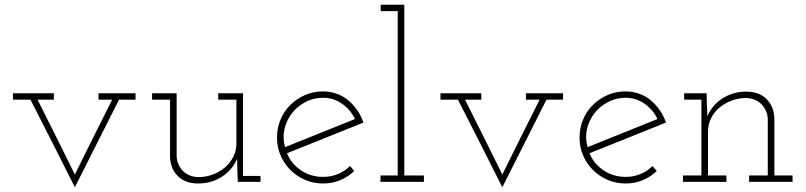

<svg xmlns="http://www.w3.org/2000/svg" viewBox="-20 -770 3411 813"><path d="M484 -348Q437 -254 390.5 -162.5Q344 -71 297 23Q250 -71 203.5 -162.5Q157 -254 109 -348H35V-375H208V-348H139Q179 -269 218.5 -189.5Q258 -110 297 -31Q333 -105 373.5 -185.5Q414 -266 455 -348H397V-375H554V-348Z M984 -98Q964 -50 919.5 -21.5Q875 7 819 7Q765 7 733.5 -24Q702 -55 700 -105V-348H624V-375H728V-107Q730 -73 753.5 -47.5Q777 -22 819 -20Q852 -20 881 -31Q910 -42 932 -60.5Q954 -79 967.5 -105.5Q981 -132 981 -163V-348H904V-375H1009V-25H1083V0H987L985 -53Z M1480 -46Q1454 -21 1420.5 -7Q1387 7 1348 7Q1307 7 1271.5 -8.5Q1236 -24 1210 -50Q1183 -77 1168 -112Q1153 -147 1153 -188Q1153 -228 1168 -264Q1183 -300 1210 -326Q1236 -352 1271.5 -367.5Q1307 -383 1348 -383Q1378 -383 1406 -373Q1434 -363 1456 -344Q1476 -327 1492.5 -303.5Q1509 -280 1519 -251Q1437 -218 1357 -186Q1277 -154 1195 -121Q1214 -76 1255 -48.5Q1296 -21 1348 -21Q1382 -21 1411 -33Q1440 -45 1462 -67ZM1348 -356Q1307 -356 1272.5 -337.5Q1238 -319 1215 -289Q1193 -260 1184.5 -223Q1176 -186 1187 -147Q1261 -177 1335 -206.5Q1409 -236 1483 -266Q1464 -306 1428 -331Q1392 -356 1348 -356Z M1775 0H1591V-27H1664V-723H1592V-750H1692V-27H1775Z M2294 -348Q2247 -254 2200.5 -162.5Q2154 -71 2107 23Q2060 -71 2013.5 -162.5Q1967 -254 1919 -348H1845V-375H2018V-348H1949Q1989 -269 2028.5 -189.5Q2068 -110 2107 -31Q2143 -105 2183.5 -185.5Q2224 -266 2265 -348H2207V-375H2364V-348Z M2761 -46Q2735 -21 2701.5 -7Q2668 7 2629 7Q2588 7 2552.5 -8.5Q2517 -24 2491 -50Q2464 -77 2449 -112Q2434 -147 2434 -188Q2434 -228 2449 -264Q2464 -300 2491 -326Q2517 -352 2552.5 -367.5Q2588 -383 2629 -383Q2659 -383 2687 -373Q2715 -363 2737 -344Q2757 -327 2773.5 -303.5Q2790 -280 2800 -251Q2718 -218 2638 -186Q2558 -154 2476 -121Q2495 -76 2536 -48.5Q2577 -21 2629 -21Q2663 -21 2692 -33Q2721 -45 2743 -67ZM2629 -356Q2588 -356 2553.5 -337.5Q2519 -319 2496 -289Q2474 -260 2465.5 -223Q2457 -186 2468 -147Q2542 -177 2616 -206.5Q2690 -236 2764 -266Q2745 -306 2709 -331Q2673 -356 2629 -356Z M3056 0H2872V-27H2950V-348H2877V-375H2972L2973 -331Q2974 -316 2974.5 -304.5Q2975 -293 2975 -277Q2995 -325 3039.5 -353.5Q3084 -382 3140 -382Q3194 -382 3225.5 -351Q3257 -320 3259 -270V-27H3336V0H3152V-27H3231V-268Q3229 -302 3205.5 -327.5Q3182 -353 3140 -355Q3107 -355 3078 -344Q3049 -333 3026.5 -314.5Q3004 -296 2991 -269.5Q2978 -243 2978 -212V-27H3056Z"/></svg>

Font: Josefin Slab Light
Style: Regular
Weight: 300
Designer: Santiago Orozco
Foundry: Typemade
Version: Version 2.000